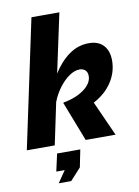

<svg xmlns="http://www.w3.org/2000/svg" viewBox="-111 -796 781 1076"><g transform="rotate(-10 280.0 -258.5)"><path d="M237 -227Q315 -242 359.5 -276Q404 -310 404 -350Q404 -372 391.5 -383.5Q379 -395 360 -395Q331 -395 300.5 -374Q270 -353 243 -317.5Q216 -282 199 -238L149 0H-10L145 -730H304L232 -394Q272 -458 323.5 -494.5Q375 -531 436 -531Q490 -531 519 -499.5Q548 -468 548 -413Q548 -347 511 -290.5Q474 -234 406 -198L495 0H325ZM134 213 180 146H132L154 47H286L266 146L205 213Z"/></g></svg>

Font: Raleway ExtraBold
Style: Italic
Weight: 800
Italic angle: -12°
Designer: Matt McInerney, Pablo Impallari, Rodrigo Fuenzalida
Foundry: Matt McInerney, Pablo Impallari, Rodrigo Fuenzalida
Version: Version 4.026